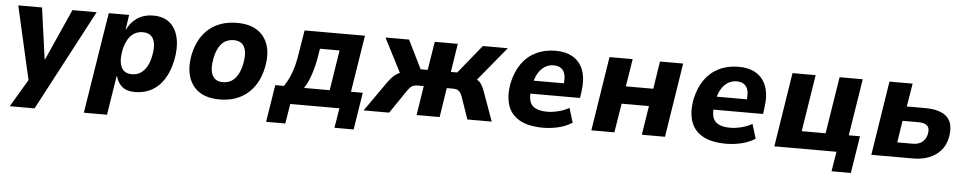

<svg xmlns="http://www.w3.org/2000/svg" viewBox="-40 -815 6518 1296"><g transform="rotate(5 3219.5 -167.0)"><path d="M44 180 165 -24V38L42 -503H203L251 -156H254L409 -503H573L212 180Z M546 180 655 -504H793L778 -403H780Q800 -443 827.5 -467.5Q855 -492 887.5 -503Q920 -514 956 -514Q1028 -514 1070.5 -476.5Q1113 -439 1126.5 -373.5Q1140 -308 1123 -225Q1107 -149 1073.5 -96.5Q1040 -44 990.5 -16.5Q941 11 876 11Q820 11 789 -16Q758 -43 748 -85H745L703 180ZM846 -107Q879 -107 903 -122Q927 -137 945 -166.5Q963 -196 972 -241Q987 -315 968 -355.5Q949 -396 895 -396Q865 -396 840 -382Q815 -368 797 -338.5Q779 -309 769 -264Q755 -190 774 -148.5Q793 -107 846 -107Z M1450 11Q1365 11 1312 -24.5Q1259 -60 1239.5 -125Q1220 -190 1237 -276Q1250 -335 1275.5 -379.5Q1301 -424 1338 -454Q1375 -484 1421.5 -499Q1468 -514 1525 -514Q1610 -514 1663 -478.5Q1716 -443 1735.5 -379.5Q1755 -316 1737 -229Q1725 -170 1699 -125Q1673 -80 1636.5 -50Q1600 -20 1553.5 -4.5Q1507 11 1450 11ZM1462 -107Q1494 -107 1518.5 -121Q1543 -135 1561 -164.5Q1579 -194 1589 -241Q1604 -318 1584 -357Q1564 -396 1512 -396Q1482 -396 1457 -383Q1432 -370 1414 -340.5Q1396 -311 1386 -264Q1371 -187 1391 -147Q1411 -107 1462 -107Z M1777 134 1817 -118H1876Q1897 -149 1912.5 -183.5Q1928 -218 1939.5 -261.5Q1951 -305 1959 -363L1982 -503H2391L2330 -118H2410L2370 134H2240L2262 0H1929L1907 134ZM2012 -116H2186L2229 -389H2096L2086 -327Q2076 -270 2057.5 -213Q2039 -156 2012 -116Z M2426 0 2566 -200Q2584 -225 2601.5 -242.5Q2619 -260 2642 -271Q2665 -282 2696 -286L2664 -242L2530 -503H2690L2785 -310H2833L2864 -503H3020L2990 -310H3033L3190 -503H3359L3144 -242L3127 -287Q3155 -282 3171.5 -272.5Q3188 -263 3199.5 -246.5Q3211 -230 3221 -202L3294 0H3129L3077 -150Q3071 -168 3062.5 -179Q3054 -190 3042.5 -194.5Q3031 -199 3011 -199H2972L2941 0H2785L2816 -199H2776Q2758 -199 2745.5 -194.5Q2733 -190 2723 -179Q2713 -168 2701 -150L2599 0Z M3644 11Q3541 11 3481 -24Q3421 -59 3401.5 -123.5Q3382 -188 3399 -274Q3416 -350 3454 -403.5Q3492 -457 3550.5 -485.5Q3609 -514 3684 -514Q3752 -514 3800.5 -485.5Q3849 -457 3870.5 -399.5Q3892 -342 3880 -254L3874 -211H3515L3529 -300H3770L3754 -281Q3762 -329 3755 -358Q3748 -387 3728 -401Q3708 -415 3678 -415Q3646 -415 3619 -398.5Q3592 -382 3573 -350Q3554 -318 3546 -270L3541 -244Q3533 -194 3542 -162Q3551 -130 3581 -114.5Q3611 -99 3661 -99Q3695 -99 3735.5 -109Q3776 -119 3809 -138L3839 -40Q3792 -11 3740.5 0Q3689 11 3644 11Z M3969 0 4048 -503H4205L4175 -316H4361L4390 -503H4547L4468 0H4311L4342 -197H4157L4125 0Z M4884 11Q4781 11 4721 -24Q4661 -59 4641.5 -123.5Q4622 -188 4639 -274Q4656 -350 4694 -403.5Q4732 -457 4790.5 -485.5Q4849 -514 4924 -514Q4992 -514 5040.5 -485.5Q5089 -457 5110.5 -399.5Q5132 -342 5120 -254L5114 -211H4755L4769 -300H5010L4994 -281Q5002 -329 4995 -358Q4988 -387 4968 -401Q4948 -415 4918 -415Q4886 -415 4859 -398.5Q4832 -382 4813 -350Q4794 -318 4786 -270L4781 -244Q4773 -194 4782 -162Q4791 -130 4821 -114.5Q4851 -99 4901 -99Q4935 -99 4975.5 -109Q5016 -119 5049 -138L5079 -40Q5032 -11 4980.5 0Q4929 11 4884 11Z M5608 134 5630 0H5209L5288 -503H5445L5384 -118H5546L5607 -503H5764L5703 -118H5779L5739 134Z M5866 0 5945 -503H6102L6076 -346H6200Q6305 -346 6350.5 -300.5Q6396 -255 6377 -159Q6366 -107 6334.5 -72Q6303 -37 6256 -18.5Q6209 0 6149 0ZM6033 -99H6139Q6177 -99 6201.5 -118Q6226 -137 6234 -172Q6242 -212 6223.5 -229.5Q6205 -247 6165 -247H6056Z"/></g></svg>

Font: Nunito Sans 7pt SemiCondensed ExtraBold
Style: Italic
Weight: 800
Width: 4
Italic angle: -9°
Designer: Vernon Adams
Foundry: Vernon Adams
Version: Version 3.101;gftools[0.9.27]